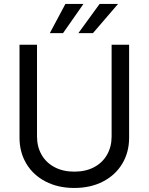

<svg xmlns="http://www.w3.org/2000/svg" viewBox="-20 -932 747 965"><path d="M628.9 -707V-239.3Q628.9 -167 594.7 -109.6Q560.5 -52.2 498 -19.8Q435.5 12.7 353.5 12.7Q271.5 12.7 209 -19.8Q146.5 -52.2 112.3 -109.6Q78.1 -167 78.1 -239.3V-707H166V-246.1Q166 -194.8 188.7 -154.8Q211.4 -114.7 253.9 -92Q296.4 -69.3 353.5 -69.3Q411.1 -69.3 453.4 -92Q495.6 -114.7 518.3 -154.8Q541 -194.8 541 -246.1V-707ZM480.5 -912.1H573.2L447.3 -765.6H374ZM308.6 -912.1H399.4L296.9 -765.6H230.5Z"/></svg>

Font: Pretendard GOV
Style: Regular
Weight: 400
Designer: Base glyphs from Inter by Rasmus Andersson; Hangeul glyphs from Noto Sans CJK(Source Han Sans) by Jang Soo-young and Kan
Foundry: Kil Hyung-jin
Version: Version 1.309